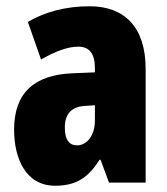

<svg xmlns="http://www.w3.org/2000/svg" viewBox="-20 -583 534 613"><path d="M266 -563C190 -563 123 -545 69 -513L111 -393C160 -421 198 -434 230 -434C266 -434 283 -411 283 -366V-352L211 -349C90 -344 25 -287 25 -169C25 -79 61 10 156 10C225 10 262 -17 298 -73H301L328 0H445V-363C445 -498 376 -563 266 -563ZM253 -245 283 -247V-198C283 -151 258 -119 226 -119C200 -119 187 -138 187 -176C187 -220 209 -243 253 -245Z"/></svg>

Font: Noto Sans Myanmar ExtraCondensed Black
Style: Regular
Weight: 900
Width: 2
Designer: Monotype Design Team
Foundry: Monotype Imaging Inc.
Version: Version 2.107